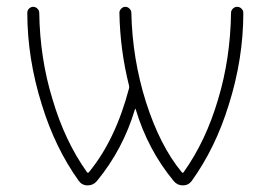

<svg xmlns="http://www.w3.org/2000/svg" viewBox="-20 -567 793 566"><path d="M236.3 -59.6Q239.3 -55.7 242.2 -59.6Q320.3 -154.3 360.4 -306.6Q361.3 -310.5 360.4 -314.5Q334 -418.9 332 -529.3Q332 -536.1 337.4 -541.5Q342.8 -546.9 349.6 -546.9Q356.4 -546.9 361.8 -541.5Q367.2 -536.1 367.2 -529.3Q370.1 -393.6 410.2 -266.6Q451.2 -137.7 515.6 -59.6Q518.6 -55.7 521.5 -59.6Q586.9 -151.4 623 -274.4Q659.2 -394.5 661.1 -529.3Q661.1 -536.1 666.5 -541.5Q671.9 -546.9 679.2 -546.9Q686.5 -546.9 691.9 -541.5Q697.3 -536.1 697.3 -529.3Q697.3 -393.6 654.3 -257.8Q615.2 -130.9 544.9 -33.2Q535.2 -20.5 519 -20.5Q502.9 -20.5 492.2 -33.2Q416 -125 379.9 -245.1Q379.9 -246.1 378.9 -246.1Q377.9 -246.1 377.9 -245.1Q342.8 -127 265.6 -33.2Q254.9 -20.5 238.3 -20.5Q221.7 -20.5 211.9 -34.2Q142.6 -130.9 103.5 -257.8Q60.5 -394.5 60.5 -529.3Q60.5 -537.1 65.9 -542Q71.3 -546.9 78.1 -546.9Q85 -546.9 90.3 -541.5Q95.7 -536.1 95.7 -529.3Q97.7 -394.5 134.8 -274.4Q170.9 -151.4 236.3 -59.6Z"/></svg>

Font: Gen Jyuu Gothic ExtraLight
Style: Regular
Weight: 100
Designer: [Source Han Sans]
Ryoko NISHIZUKA  (kana & ideographs); Paul D. Hunt (Latin, Greek & Cyrillic); Wenlong ZHANG  (bopomofo
Version: Version 1.002.20150607